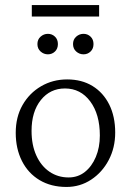

<svg xmlns="http://www.w3.org/2000/svg" viewBox="-20 -741 524 769"><path d="M246.1 7.8Q184.6 7.8 138.7 -19.5Q92.8 -46.9 67.9 -96.2Q43 -145.5 43 -209Q43 -272.5 70.3 -320.3Q97.7 -368.2 144.5 -395.5Q191.4 -422.9 249 -422.9Q307.6 -422.9 350.6 -396.5Q393.6 -370.1 417.5 -322.3Q441.4 -274.4 441.4 -210Q441.4 -149.4 415.5 -100.1Q389.6 -50.8 345.2 -21.5Q300.8 7.8 246.1 7.8ZM254.9 -30.3Q292 -30.3 319.8 -52.2Q347.7 -74.2 363.8 -112.3Q379.9 -150.4 379.9 -198.2Q379.9 -283.2 341.3 -335Q302.7 -386.7 240.2 -386.7Q180.7 -386.7 143.6 -340.3Q106.4 -293.9 106.4 -216.8Q106.4 -160.2 125.5 -118.2Q144.5 -76.2 178.2 -53.2Q211.9 -30.3 254.9 -30.3ZM171.9 -523.4Q155.3 -523.4 142.6 -534.7Q129.9 -545.9 129.9 -564.5Q129.9 -583 142.6 -594.2Q155.3 -605.5 171.9 -605.5Q188.5 -605.5 200.2 -594.2Q211.9 -583 211.9 -564.5Q211.9 -545.9 200.2 -534.7Q188.5 -523.4 171.9 -523.4ZM314.5 -523.4Q297.9 -523.4 285.2 -534.7Q272.5 -545.9 272.5 -564.5Q272.5 -583 285.2 -594.2Q297.9 -605.5 314.5 -605.5Q331.1 -605.5 342.8 -594.2Q354.5 -583 354.5 -564.5Q354.5 -545.9 342.8 -534.7Q331.1 -523.4 314.5 -523.4ZM107.4 -720.7H377V-674.8H107.4Z"/></svg>

Font: Crimson Pro ExtraLight
Style: Regular
Weight: 250
Designer: Jacques Le Bailly
Foundry: Baron von Fonthausen
Version: Version 1.003